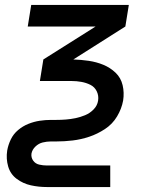

<svg xmlns="http://www.w3.org/2000/svg" viewBox="-20 -550 616 775"><path d="M170 205H425V118H169Q154 118 138.5 114.5Q123 111 114 98.5Q105 86 107 70Q110 54 123 41.5Q136 29 152.5 25Q169 21 185 21H207Q240 21 273.5 17Q307 13 340 2Q373 -9 403.5 -29Q434 -49 452.5 -80Q471 -111 477 -144Q482 -176 475 -206Q468 -236 446.5 -256.5Q425 -277 397 -288.5Q369 -300 338 -304.5Q307 -309 276 -310L486 -443L500 -530H106L92 -443H366L155 -310L141 -223H269Q289 -223 308.5 -219.5Q328 -216 345 -207.5Q362 -199 370.5 -181.5Q379 -164 376 -144Q373 -124 358 -108.5Q343 -93 323.5 -85Q304 -77 284.5 -73Q265 -69 245.5 -67.5Q226 -66 207 -66H186Q163 -66 140 -62.5Q117 -59 94.5 -50Q72 -41 53 -25Q34 -9 23.5 13Q13 35 9 58Q4 91 13 122Q22 153 47.5 172Q73 191 104.5 198Q136 205 170 205Z"/></svg>

Font: Iosevka Sparkle Medium
Style: Italic
Weight: 500
Italic angle: -9°
Designer: Belleve Invis
Foundry: Belleve Invis
Version: Version 4.5.0; ttfautohint (v1.8.3)